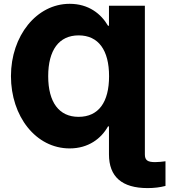

<svg xmlns="http://www.w3.org/2000/svg" viewBox="-20 -757 875 992"><path d="M728.5 -727.5H543V-624H538.1C502.4 -685.1 438.5 -737.3 339.8 -737.3C168.9 -737.3 36.6 -571.8 36.6 -363.8C36.6 -156.2 165 9.8 339.8 9.8C437.5 9.8 502.9 -41.5 538.1 -104H543V40.5C543 156.2 609.9 214.8 742.7 214.8C776.9 214.8 807.6 210.9 835 203.6V76.2C815.9 78.6 799.3 80.6 781.2 80.6C741.7 80.6 728.5 70.3 728.5 40.5ZM385.7 -153.3C285.2 -153.3 229 -228.5 229 -363.3C229 -498 284.7 -574.2 386.2 -574.2C489.3 -574.2 543.5 -497.1 543.5 -363.3C543.5 -230 490.2 -153.3 385.7 -153.3Z"/></svg>

Font: Raveo ExtraBold
Style: Regular
Weight: 800
Designer: Jakub Foglar, Rasmus Andersson (Inter)
Foundry: Jakubfoglar.com
Version: Version 1.100;Glyphs 3.2.3 (3260)